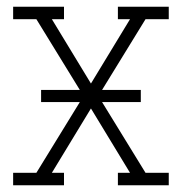

<svg xmlns="http://www.w3.org/2000/svg" viewBox="-20 -550 540 570"><path d="M19 0V-37H88L217 -247H102V-283H217L88 -493H19V-530H170V-493H134L250 -302L366 -493H330V-530H481V-493H412L283 -283H398V-247H283L412 -37H481V0H330V-37H366L250 -228L134 -37H170V0Z"/></svg>

Font: Iosevka Slab Extralight
Style: Regular
Weight: 200
Monospace: yes
Designer: Belleve Invis
Foundry: Belleve Invis
Version: Version 11.1.1; ttfautohint (v1.8.3)